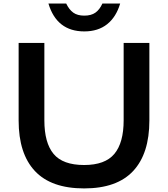

<svg xmlns="http://www.w3.org/2000/svg" viewBox="-20 -1052 947 1082"><path d="M821.8 -810.1V-373Q821.8 -186.5 730.5 -88.4Q639.2 9.8 454.1 9.8Q268.6 9.8 176.8 -88.1Q85 -186 85 -373V-810.1H230V-374Q230 -247.1 282 -184.6Q334 -122.1 454.1 -122.1Q572.3 -122.1 624.5 -184.8Q676.8 -247.6 676.8 -374V-810.1ZM557.1 -1032.2H657.2Q634.8 -956.1 583.7 -915.5Q532.7 -875 455.1 -875Q299.8 -875 252.9 -1032.2H353Q369.6 -997.6 393.1 -980.7Q416.5 -963.9 455.1 -963.9Q493.7 -963.9 517.6 -980.7Q541.5 -997.6 557.1 -1032.2Z"/></svg>

Font: Sinkin Sans 600 SemiBold
Style: Regular
Weight: 600
Designer: Keith Bates
Foundry: K-Type
Version: Sinkin Sans (version 1.0)  by Keith Bates   •   © 2014   www